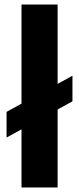

<svg xmlns="http://www.w3.org/2000/svg" viewBox="-20 -828 350 848"><path d="M9 -220.5V-334L300 -493.5V-380.5ZM75 0V-808H234.5V0Z"/></svg>

Font: Encode Sans Condensed Thin
Style: Bold
Weight: 700
Version: Version 3.002